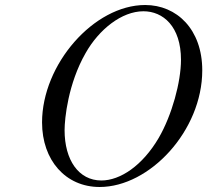

<svg xmlns="http://www.w3.org/2000/svg" viewBox="-20 -725 828 767"><path d="M148 -236C148 -85 242 22 378 22C578 22 788 -203 788 -444C788 -608 686 -705 560 -705C355 -705 148 -468 148 -236ZM238 -205C238 -251 252 -391 322 -513C375 -607 466 -680 553 -680C631 -680 703 -620 703 -486C703 -398 667 -265 614 -174C549 -63 460 -4 385 -4C294 -4 238 -86 238 -205Z"/></svg>

Font: CMU Serif
Style: Italic
Weight: 500
Italic angle: -14.04°
Version: Version 0.7.0